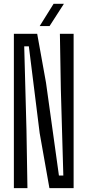

<svg xmlns="http://www.w3.org/2000/svg" viewBox="-20 -975 453 995"><path d="M51.9 0V-800H172.7L218.4 -546.6L285.4 -65.2H308.2L295.3 -512.6L290.4 -800H361.5V0H236.1L185.6 -285.1L129.5 -735H105.5L117.2 -299.8L122.2 0ZM185.7 -840 257.7 -955.2H311.1L236.9 -840Z"/></svg>

Font: Big Shoulders Display SC Thin
Style: Regular
Weight: 100
Designer: Patric King
Foundry: XO Type Co
Version: Version 2.002